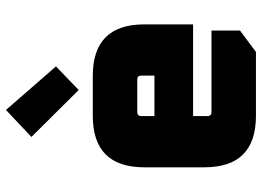

<svg xmlns="http://www.w3.org/2000/svg" viewBox="-134 -720 855 626"><g transform="rotate(-90 293.0 -407.5)"><path d="M60 -168V-364Q60 -532 228 -532H358Q526 -532 526 -364V-205H227V-158Q227 -145 240 -145H506V-52L436 0H228Q60 0 60 -168ZM227 -331H359V-374Q359 -387 346 -387H240Q227 -387 227 -374ZM159 -732 247 -815 389 -652 312 -578Z"/></g></svg>

Font: Oxanium ExtraBold
Style: Regular
Weight: 800
Designer: Severin Meyer
Version: Version 2.000